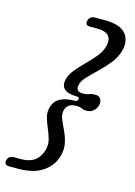

<svg xmlns="http://www.w3.org/2000/svg" viewBox="-189 -801 696 992"><g transform="rotate(15 159.0 -305.0)"><path d="M219.5 -303Q222 -315.5 206 -315.5Q158.5 -315.5 139.5 -333.8Q120.5 -352 128 -383Q134 -411.5 156.2 -438.8Q178.5 -466 205.8 -493Q233 -520 255.8 -547.2Q278.5 -574.5 286 -603Q297 -643 279.2 -662.2Q261.5 -681.5 220 -681.5H179Q151 -681.5 158 -708Q164 -733.5 193.5 -733.5H244.5Q326 -733.5 356.8 -697.2Q387.5 -661 372.5 -605Q362 -567 336.2 -534.8Q310.5 -502.5 281 -474.5Q251.5 -446.5 228.2 -422Q205 -397.5 200.5 -376Q191.5 -338 233 -338Q252 -338 265 -343.5Q278 -349 297 -349Q318.5 -349 326.5 -334.2Q334.5 -319.5 330 -301.5Q325.5 -283 310.5 -270Q295.5 -257 276 -257Q257 -257 247 -262.5Q237 -268 217 -268Q171 -268 160 -229.5Q154 -207.5 164 -183Q174 -158.5 187.8 -130Q201.5 -101.5 209 -68.8Q216.5 -36 206.5 2Q191.5 56.5 142.5 90.2Q93.5 124 10.5 124H-36Q-67 124 -60 97Q-54 72 -25 72H14Q101 72 123.5 -8.5Q131 -36.5 123.8 -63.5Q116.5 -90.5 104.8 -117.2Q93 -144 85.5 -170.8Q78 -197.5 85.5 -224.5Q103.5 -291 200 -291Q216.5 -291 219.5 -303Z"/></g></svg>

Font: Fraunces 72pt SuperSoft
Style: Italic
Weight: 400
Italic angle: -16°
Version: Version 1.000;[b76b70a41]